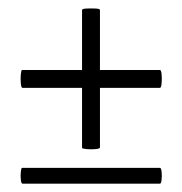

<svg xmlns="http://www.w3.org/2000/svg" viewBox="-20 -442 438 461"><path d="M34 -1Q31 -1 30 -10.5Q29 -20 30 -29.5Q31 -39 33 -39H364Q367 -39 368 -29.5Q369 -20 368 -10.5Q367 -1 364 -1ZM34 -231Q31 -231 30 -242Q29 -253 30 -263.5Q31 -274 33 -274H364Q367 -274 368 -263.5Q369 -253 368 -242Q367 -231 364 -231ZM220 -88Q220 -85 209.5 -84Q199 -83 188 -84Q177 -85 177 -87V-418Q177 -421 188 -421.5Q199 -422 209.5 -421.5Q220 -421 220 -418Z"/></svg>

Font: Cormorant Light Medium
Style: Regular
Weight: 500
Version: Version 4.000